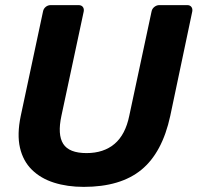

<svg xmlns="http://www.w3.org/2000/svg" viewBox="-20 -720 772 750"><path d="M307 10Q243 10 191 -6.5Q139 -23 104.5 -57Q70 -91 58 -143Q46 -195 61 -267L148 -675Q150 -686 158.5 -693Q167 -700 178 -700H287Q298 -700 303.5 -693Q309 -686 307 -675L220 -268Q204 -194 227 -158Q250 -122 318 -122Q385 -122 427.5 -158Q470 -194 485 -268L572 -675Q574 -686 583 -693Q592 -700 602 -700H712Q722 -700 727.5 -693Q733 -686 731 -675L645 -267Q614 -124 532.5 -57Q451 10 307 10Z"/></svg>

Font: Rubik SemiBold
Style: Italic
Weight: 600
Italic angle: -12°
Designer: Hubert and Fischer
Foundry: Hubert and Fischer
Version: Version 2.300;gftools[0.9.30]